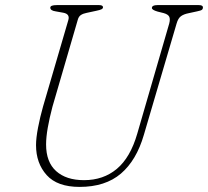

<svg xmlns="http://www.w3.org/2000/svg" viewBox="-20 -720 817 754"><path d="M519 -195 644.5 -627.5Q649 -644.5 644.8 -654Q640.5 -663.5 623 -668.5L599 -674.5Q576.5 -681 576.5 -688.5Q576.5 -700 598 -700H760.5Q777 -700 777 -691Q777 -685 773.2 -681.8Q769.5 -678.5 754.5 -675.5L720 -668Q702 -664.5 690.8 -656.5Q679.5 -648.5 673.5 -627.5L545 -190.5Q516 -90.5 454.8 -38.2Q393.5 14 292.5 14Q205 14 163.2 -32.5Q121.5 -79 121.5 -150Q121.5 -178 129.5 -219.5Q137.5 -261 149 -301.5L248 -640Q256 -665 228.5 -670L198 -675.5Q177.5 -678.5 177.5 -690Q177.5 -700 203 -700H369Q384.5 -700 384.5 -691.5Q384.5 -686.5 378.5 -683.5Q372.5 -680.5 357.5 -677.5L320.5 -669.5Q307 -667 298 -661.2Q289 -655.5 285.5 -642.5L186 -301Q174 -255.5 167.5 -218.2Q161 -181 161 -152.5Q161 -83.5 200.5 -48Q240 -12.5 310 -12.5Q386 -12.5 439 -57Q492 -101.5 519 -195Z"/></svg>

Font: Fraunces 9pt S050 Thin
Style: Italic
Weight: 100
Italic angle: -16°
Version: Version 1.000; ttfautohint (v1.8.3)